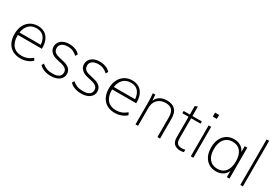

<svg xmlns="http://www.w3.org/2000/svg" viewBox="53 -1708 3872 2688"><g transform="rotate(30 1989.5 -364.5)"><path d="M481 -63Q449 -31 398.5 -12Q348 7 294 7Q220 7 166 -24Q112 -55 83 -113Q54 -171 54 -252Q54 -330 83 -388.5Q112 -447 164.5 -479.5Q217 -512 285 -512Q349 -512 395 -484Q441 -456 465.5 -402.5Q490 -349 490 -273V-261H91L90 -302H468L449 -261Q452 -363 409.5 -418.5Q367 -474 285 -474Q199 -474 150 -414.5Q101 -355 101 -252Q101 -147 150.5 -90.5Q200 -34 292 -34Q339 -34 380 -49.5Q421 -65 461 -99Z M785 7Q668 7 599 -61L618 -96Q658 -63 696.5 -49Q735 -35 788 -35Q856 -35 890.5 -58.5Q925 -82 925 -127Q925 -163 902 -184.5Q879 -206 828 -219L743 -239Q685 -252 650.5 -288Q616 -324 616 -370Q616 -413 638 -445Q660 -477 700 -494.5Q740 -512 795 -512Q846 -512 891 -495Q936 -478 964 -445L944 -409Q910 -440 874.5 -455.5Q839 -471 795 -471Q732 -471 697.5 -445.5Q663 -420 663 -376Q663 -338 685 -315Q707 -292 753 -281L839 -260Q905 -245 938 -212Q971 -179 971 -130Q971 -69 921 -31Q871 7 785 7Z M1277 7Q1160 7 1091 -61L1110 -96Q1150 -63 1188.5 -49Q1227 -35 1280 -35Q1348 -35 1382.5 -58.5Q1417 -82 1417 -127Q1417 -163 1394 -184.5Q1371 -206 1320 -219L1235 -239Q1177 -252 1142.5 -288Q1108 -324 1108 -370Q1108 -413 1130 -445Q1152 -477 1192 -494.5Q1232 -512 1287 -512Q1338 -512 1383 -495Q1428 -478 1456 -445L1436 -409Q1402 -440 1366.5 -455.5Q1331 -471 1287 -471Q1224 -471 1189.5 -445.5Q1155 -420 1155 -376Q1155 -338 1177 -315Q1199 -292 1245 -281L1331 -260Q1397 -245 1430 -212Q1463 -179 1463 -130Q1463 -69 1413 -31Q1363 7 1277 7Z M2006 -63Q1974 -31 1923.5 -12Q1873 7 1819 7Q1745 7 1691 -24Q1637 -55 1608 -113Q1579 -171 1579 -252Q1579 -330 1608 -388.5Q1637 -447 1689.5 -479.5Q1742 -512 1810 -512Q1874 -512 1920 -484Q1966 -456 1990.5 -402.5Q2015 -349 2015 -273V-261H1616L1615 -302H1993L1974 -261Q1977 -363 1934.5 -418.5Q1892 -474 1810 -474Q1724 -474 1675 -414.5Q1626 -355 1626 -252Q1626 -147 1675.5 -90.5Q1725 -34 1817 -34Q1864 -34 1905 -49.5Q1946 -65 1986 -99Z M2154 0V-362Q2154 -396 2152 -431Q2150 -466 2146 -500H2186L2194 -393L2185 -381Q2202 -446 2252.5 -479Q2303 -512 2369 -512Q2551 -512 2551 -322V0H2509V-318Q2509 -397 2476.5 -434.5Q2444 -472 2373 -472Q2293 -472 2244 -423Q2195 -374 2195 -291V0Z M2644 -464V-500H2938V-464ZM2935 -43V-2Q2921 2 2906.5 4Q2892 6 2875 6Q2818 6 2781 -26.5Q2744 -59 2744 -131V-636L2786 -654V-145Q2786 -100 2798 -76Q2810 -52 2831 -43Q2852 -34 2879 -34Q2896 -34 2908 -36Q2920 -38 2935 -43Z M3048 0V-500H3089V0ZM3037 -700H3102V-636H3037Z M3455 7Q3387 7 3337 -25Q3287 -57 3259.5 -114.5Q3232 -172 3232 -251Q3232 -330 3260 -388.5Q3288 -447 3338 -479.5Q3388 -512 3455 -512Q3528 -512 3576.5 -476Q3625 -440 3643 -371L3631 -362V-500H3673V0H3631V-144L3643 -136Q3625 -66 3576.5 -29.5Q3528 7 3455 7ZM3456 -34Q3540 -34 3585.5 -91.5Q3631 -149 3631 -253Q3631 -358 3585 -414.5Q3539 -471 3455 -471Q3372 -471 3324.5 -413Q3277 -355 3277 -251Q3277 -147 3324.5 -90.5Q3372 -34 3456 -34Z M3849 0V-736H3890V0Z"/></g></svg>

Font: Muli ExtraLight
Style: Regular
Weight: 250
Designer: Vernon Adams
Foundry: Vernon Adams
Version: Version 2.100; ttfautohint (v1.8.1.43-b0c9)